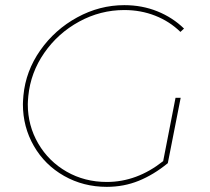

<svg xmlns="http://www.w3.org/2000/svg" viewBox="-20 -723 815 746"><path d="M662 -343H682L632 -89Q577 -44 519 -20.5Q461 3 395 3Q304 3 229 -39.5Q154 -82 111.5 -156Q69 -230 69 -318Q69 -328 71 -352Q80 -447 136.5 -527.5Q193 -608 280 -655.5Q367 -703 463 -703Q532 -703 591.5 -679Q651 -655 695 -612L681 -599Q639 -640 583 -662Q527 -684 463 -684Q370 -684 287.5 -639Q205 -594 152 -517.5Q99 -441 90 -350Q88 -328 88 -318Q88 -235 128.5 -165.5Q169 -96 239 -56Q309 -16 395 -16Q512 -16 614 -97Z"/></svg>

Font: TypoPRO Montserrat
Style: Italic
Weight: 250
Italic angle: -11.3°
Designer: Julieta Ulanovsky
Foundry: Julieta Ulanovsky
Version: Version 6.001